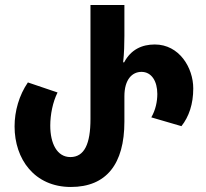

<svg xmlns="http://www.w3.org/2000/svg" viewBox="-20 -734 820 764"><path d="M262 10C403 10 475 -81 475 -250V-351C475 -418 506 -448 543 -448C583 -448 606 -411 606 -360C606 -330 599 -296 582 -267L702 -232C732 -270 749 -320 749 -382C749 -465 693 -557 596 -557C545 -557 501 -537 474 -486H470C474 -520 475 -562 475 -591V-714H340V-260C340 -162 316 -109 260 -109C207 -109 180 -163 180 -234C180 -278 190 -328 209 -366L91 -406C56 -355 38 -292 38 -231C38 -101 117 10 262 10Z"/></svg>

Font: Noto Sans Georgian ExtraCondensed Bold
Style: Regular
Weight: 700
Width: 2
Designer: Monotype Design Team, Akaki Razmadze
Foundry: Google LLC
Version: Version 2.005